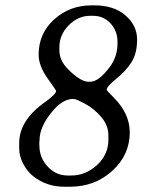

<svg xmlns="http://www.w3.org/2000/svg" viewBox="-20 -688 558 718"><path d="M202.1 -510.7V-499.5Q202.1 -461.4 234.4 -429.2Q281.2 -382.3 311 -382.3H317.4Q349.1 -382.3 390.1 -437Q419.4 -476.1 419.4 -524.9V-532.2Q419.4 -571.8 393.6 -600.3Q367.7 -628.9 328.1 -628.9H316.4Q272.5 -628.9 237.3 -593.8Q202.1 -558.6 202.1 -510.7ZM232.9 -31.7H246.6Q300.3 -31.7 342.8 -70.8Q385.3 -109.9 385.3 -165V-182.1Q385.3 -219.2 358.6 -250.5Q332 -281.7 298.3 -299.8Q264.6 -317.9 256.3 -317.9H252.4Q211.9 -317.9 169.9 -264.4Q127.9 -210.9 127.9 -164.1L127 -155.3V-147L127.4 -142.6Q127.4 -98.6 158.2 -65.2Q189 -31.7 232.9 -31.7ZM378.9 -352.1Q378.9 -349.6 405.3 -323.2Q464.8 -263.7 465.3 -193.8Q465.3 -108.4 399.9 -49.1Q334.5 10.3 241.7 10.3H219.7Q154.8 10.3 105 -28.3Q82.5 -45.9 67.1 -75Q51.8 -104 51.8 -132.3V-153.3Q51.8 -238.3 148.9 -306.6Q189.9 -335.9 189.9 -348.6Q189.9 -349.6 157.2 -396Q124.5 -442.4 124.5 -483.4Q124.5 -563 182.6 -615.5Q240.7 -668 322.3 -668H333Q405.8 -668 449.2 -630.4Q492.7 -592.8 492.7 -540.5Q492.7 -488.3 471.7 -455.3Q450.7 -422.4 414.8 -393.3Q378.9 -364.3 378.9 -352.1Z"/></svg>

Font: Averia Serif Libre Light
Style: Italic
Weight: 300
Italic angle: -8.5°
Version: Version 1.002